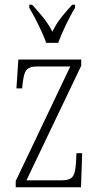

<svg xmlns="http://www.w3.org/2000/svg" viewBox="-20 -786 422 806"><path d="M174 -606H224C241 -651 271 -715 295 -753V-766H283C248 -727 222 -699 200 -653C176 -699 150 -727 115 -766H103V-753C126 -715 158 -651 174 -606ZM46 0H320L325 -143H301L299 -103C295 -47 287 -29 237 -29H91L321 -510V-536H57L49 -415H73L75 -435C82 -490 89 -507 139 -507H275L46 -26Z"/></svg>

Font: Noto Serif Thai ExtraCondensed ExtraLight
Style: Regular
Weight: 200
Width: 2
Designer: Monotype Design Team
Foundry: Monotype Imaging Inc.
Version: Version 2.002